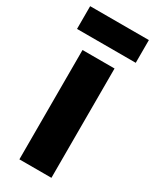

<svg xmlns="http://www.w3.org/2000/svg" viewBox="-207 -788 680 841"><g transform="rotate(30 132.5 -368.0)"><path d="M213 0H51V-553H213ZM281 -736V-621H-16V-736Z"/></g></svg>

Font: Noto Sans Malayalam ExtraCondensed Black
Style: Regular
Weight: 900
Width: 2
Designer: Jelle Bosma - Monotype Design Team
Foundry: Monotype Imaging Inc.
Version: Version 2.104; ttfautohint (v1.8.4.7-5d5b)